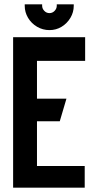

<svg xmlns="http://www.w3.org/2000/svg" viewBox="-20 -873 443 893"><path d="M323 -853H244V-846Q244 -833 234 -822.5Q224 -812 210 -812Q196 -812 186 -822.5Q176 -833 176 -846V-853H95V-846Q95 -816 110.5 -790Q126 -764 152.5 -748.5Q179 -733 210 -733Q241 -733 266.5 -748.5Q292 -764 307.5 -790Q323 -816 323 -846ZM41 0H374V-101H152L152 -309H258L289 -414H152V-590H376V-700H41Z"/></svg>

Font: Advent Pro
Style: Regular
Weight: 400
Designer: VivaRado, Andreas Kalpakidis
Foundry: VivaRado, Andreas Kalpakidis
Version: Version 3.000